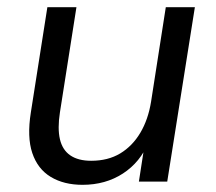

<svg xmlns="http://www.w3.org/2000/svg" viewBox="-20 -506 601 535"><path d="M210 9Q158 9 121.5 -13Q85 -35 70 -79.5Q55 -124 66 -193L112 -486H193L147 -193Q140 -148 147 -118Q154 -88 176 -73Q198 -58 234 -58Q281 -58 315 -78.5Q349 -99 371 -136Q393 -173 401 -223L442 -486H523L446 0H367L384 -110H394Q371 -54 322.5 -22.5Q274 9 210 9Z"/></svg>

Font: Nunito Sans 12pt
Style: Italic
Weight: 400
Italic angle: -9°
Designer: Vernon Adams
Foundry: Vernon Adams
Version: Version 3.101;gftools[0.9.27]